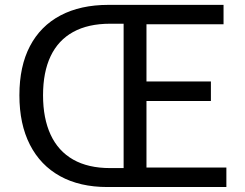

<svg xmlns="http://www.w3.org/2000/svg" viewBox="-20 -753 987 773"><path d="M412.4 0Q301.3 0 222.1 -43.7Q142.9 -87.3 100.5 -170.2Q58.1 -253.1 58.1 -369.3Q58.1 -486.5 100.7 -567.5Q143.2 -648.5 223.5 -690.9Q303.8 -733.4 416.9 -733.4H880V-655.2H569.7V-425.1H829.1V-346.4H569.7V-78.6H891.4V0ZM423.2 -76.3H477.7V-657.5H423.2Q334.8 -657.5 274.6 -624.3Q214.4 -591.1 183.8 -526.8Q153.3 -462.6 153.3 -369.3Q153.3 -276.6 183.8 -210.7Q214.4 -144.7 274.6 -110.5Q334.8 -76.3 423.2 -76.3Z"/></svg>

Font: Noto Sans JP
Style: Regular
Weight: 100
Designer: Ryoko NISHIZUKA 西塚涼子 (kana, bopomofo & ideographs); Paul D. Hunt (Latin, Greek & Cyrillic); Sandoll Communications 산돌커뮤니
Foundry: Adobe
Version: Version 2.004;hotconv 1.0.118;makeotfexe 2.5.65603